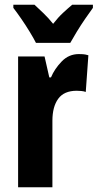

<svg xmlns="http://www.w3.org/2000/svg" viewBox="-20 -879 410 806"><path d="M311 -652Q319 -652 328 -651.5Q337 -651 351 -647L340 -493Q332 -496 321.5 -497Q311 -498 302 -498Q249 -498 224.5 -464.5Q200 -431 200 -372V-93H56V-642H167L187 -554H194Q209 -590 239 -621Q269 -652 311 -652ZM131 -699Q122 -717 105 -745Q88 -773 69 -800.5Q50 -828 36 -846V-859H125Q140 -845 161.5 -824.5Q183 -804 203 -779Q224 -806 244.5 -825Q265 -844 283 -859H370V-846Q356 -827 337.5 -800Q319 -773 302.5 -746Q286 -719 275 -699Z"/></svg>

Font: Noto Sans Kannada UI ExtraCondensed ExtraBold
Style: Regular
Weight: 800
Width: 2
Designer: Jelle Bosma - Monotype Design Team
Foundry: Monotype Imaging Inc.
Version: Version 2.005; ttfautohint (v1.8.4.7-5d5b)